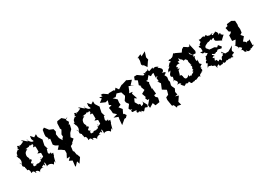

<svg xmlns="http://www.w3.org/2000/svg" viewBox="-4 -1852 4315 3127"><g transform="rotate(-30 2154.0 -289.0)"><path d="M243 -538C260 -551 183 -500 157 -508C144 -514 193 -529 138 -491C134 -472 162 -530 114 -519C127 -491 78 -466 117 -470C114 -436 96 -484 87 -454C49 -436 36 -386 63 -380C19 -406 29 -363 33 -375C36 -340 68 -289 54 -349C52 -267 69 -297 40 -230L11 -272C22 -236 41 -224 36 -216C5 -186 83 -164 53 -151C77 -93 98 -95 61 -142C65 -67 77 -106 90 -92C123 -27 74 -13 125 -33C163 -42 116 -27 175 -8C167 29 207 31 156 -2C191 -32 223 0 237 37C228 40 236 -23 324 -10C281 -27 295 -24 346 -46C344 -13 367 -5 361 -63C398 -65 400 -86 378 -87C370 -49 388 -7 371 10C424 -25 416 18 425 -6C454 7 468 7 487 39C533 -28 517 -12 524 27L553 -79L559 -82L573 -136C523 -136 540 -112 545 -159C481 -131 505 -194 495 -176L515 -244L531 -230L508 -306L524 -384L531 -406L530 -407L482 -483L480 -537L431 -506L382 -561L375 -507L393 -458C345 -446 322 -514 303 -523C340 -539 280 -549 318 -497C264 -522 247 -572 215 -563ZM362 -373 375 -363 376 -271 343 -251 401 -232 400 -161C378 -154 368 -133 343 -171C374 -170 378 -117 339 -149C343 -84 286 -128 308 -116C293 -82 250 -135 228 -89C234 -105 195 -84 189 -106C188 -143 207 -188 205 -128C152 -184 192 -181 209 -201C216 -258 189 -201 176 -236L192 -227C190 -253 170 -310 175 -274C155 -356 217 -376 176 -345C181 -354 203 -387 236 -390C208 -424 187 -410 234 -411C256 -423 272 -403 296 -431C330 -411 346 -422 341 -440C373 -375 345 -423 337 -370Z M820 -167 831 -223 811 -231 770 -301 774 -293 762 -372 783 -411 770 -464 698 -494 697 -514V-500L647 -564L611 -542L599 -462L598 -426L623 -381L613 -360L645 -358L632 -252L657 -223L711 -192L661 -138L711 -111L759 -75L758 -17L769 -40L719 59L778 56L728 107L784 134L772 241H784L839 182L855 235L917 145L896 86L890 84L877 5L863 16L876 -84L932 -112L909 -109L976 -168L943 -211L974 -272L980 -280L1020 -320L1039 -404L1018 -397L1047 -443L1018 -494L1064 -528L1039 -497L970 -557L887 -546L871 -517L866 -413L861 -433L878 -393L839 -325L842 -282L817 -256L800 -207L837 -135Z M1316 -538C1333 -551 1256 -500 1230 -508C1217 -514 1266 -529 1211 -491C1207 -472 1235 -530 1187 -519C1200 -491 1151 -466 1190 -470C1187 -436 1169 -484 1160 -454C1122 -436 1109 -386 1136 -380C1092 -406 1102 -363 1106 -375C1109 -340 1141 -289 1127 -349C1125 -267 1142 -297 1113 -230L1084 -272C1095 -236 1114 -224 1109 -216C1078 -186 1156 -164 1126 -151C1150 -93 1171 -95 1134 -142C1138 -67 1150 -106 1163 -92C1196 -27 1147 -13 1198 -33C1236 -42 1189 -27 1248 -8C1240 29 1280 31 1229 -2C1264 -32 1296 0 1310 37C1301 40 1309 -23 1397 -10C1354 -27 1368 -24 1419 -46C1417 -13 1440 -5 1434 -63C1471 -65 1473 -86 1451 -87C1443 -49 1461 -7 1444 10C1497 -25 1489 18 1498 -6C1527 7 1541 7 1560 39C1606 -28 1590 -12 1597 27L1626 -79L1632 -82L1646 -136C1596 -136 1613 -112 1618 -159C1554 -131 1578 -194 1568 -176L1588 -244L1604 -230L1581 -306L1597 -384L1604 -406L1603 -407L1555 -483L1553 -537L1504 -506L1455 -561L1448 -507L1466 -458C1418 -446 1395 -514 1376 -523C1413 -539 1353 -549 1391 -497C1337 -522 1320 -572 1288 -563ZM1435 -373 1448 -363 1449 -271 1416 -251 1474 -232 1473 -161C1451 -154 1441 -133 1416 -171C1447 -170 1451 -117 1412 -149C1416 -84 1359 -128 1381 -116C1366 -82 1323 -135 1301 -89C1307 -105 1268 -84 1262 -106C1261 -143 1280 -188 1278 -128C1225 -184 1265 -181 1282 -201C1289 -258 1262 -201 1249 -236L1265 -227C1263 -253 1243 -310 1248 -274C1228 -356 1290 -376 1249 -345C1254 -354 1276 -387 1309 -390C1281 -424 1260 -410 1307 -411C1329 -423 1345 -403 1369 -431C1403 -411 1419 -422 1414 -440C1446 -375 1418 -423 1410 -370Z M2175 9C2192 19 2182 32 2203 11C2249 -36 2215 -27 2279 -8L2293 -45L2241 -140C2267 -85 2212 -69 2186 -77C2221 -89 2182 -126 2177 -124C2170 -102 2171 -123 2133 -183L2159 -243L2201 -217L2165 -326L2190 -347L2129 -354L2147 -384L2178 -460L2270 -420L2212 -453L2278 -523L2185 -565H2202L2086 -530L2108 -546L2018 -491L1981 -545L1952 -508L1933 -523L1837 -521L1833 -508L1754 -562L1714 -564L1729 -528L1669 -538L1701 -504L1637 -457L1723 -419L1770 -430L1748 -355L1784 -331L1724 -312L1734 -256L1737 -205L1788 -158L1709 -138L1787 -108L1779 -63L1771 38C1799 15 1826 -9 1854 -32L1883 -34L1916 -68L1887 -110L1872 -107L1910 -185L1863 -243L1914 -262L1912 -294L1910 -302L1917 -362L1855 -418L1907 -410L1949 -455L2025 -431L2050 -353L2036 -329L2004 -284L2008 -251L2041 -206L1994 -143C2000 -115 2034 -93 2024 -115C2032 -99 2060 -100 2017 -97C2007 -37 2042 -75 2098 -53C2055 -20 2113 -3 2098 -7C2134 -33 2148 9 2148 18C2125 0 2181 11 2147 -19Z M2570 -424C2580 -406 2592 -444 2637 -443C2643 -445 2629 -434 2632 -351C2655 -386 2687 -358 2638 -348L2645 -283L2620 -294L2659 -236L2619 -140L2683 -100L2689 -98L2683 -71L2667 -16L2618 5L2612 50L2628 153L2633 172L2660 175L2687 238L2705 217L2770 230L2753 167L2811 82L2751 63L2799 55L2788 1L2813 -52L2788 -104L2783 -127L2798 -184L2789 -216L2797 -275L2772 -325L2786 -327C2825 -354 2828 -360 2752 -376C2792 -376 2816 -425 2768 -456C2790 -463 2751 -466 2794 -432C2744 -496 2714 -473 2766 -497C2764 -472 2699 -546 2677 -499C2660 -535 2704 -530 2640 -512C2689 -541 2661 -525 2592 -502C2569 -558 2560 -544 2590 -540C2529 -505 2523 -536 2521 -502C2491 -523 2518 -522 2493 -520C2494 -444 2512 -475 2504 -490L2470 -491L2382 -553L2383 -550L2334 -549L2313 -493L2357 -466L2330 -390L2361 -356L2343 -354L2372 -277L2306 -240L2332 -169L2314 -150L2335 -107L2367 -113L2299 -32L2305 22L2381 -24L2403 30L2484 17L2501 -59L2469 -92L2466 -124L2505 -130L2493 -246L2483 -218L2491 -330L2501 -349L2473 -380C2504 -428 2461 -402 2495 -387C2527 -433 2559 -454 2543 -461ZM2546 -782V-725L2530 -659L2552 -642L2531 -638L2563 -632L2601 -574L2654 -654L2672 -673L2660 -723L2691 -819L2604 -774L2605 -814L2525 -779Z M3406 -414C3394 -463 3383 -513 3372 -563L3363 -526L3334 -524L3326 -531L3271 -567L3234 -546L3202 -500L3093 -552C3095 -520 3093 -565 3072 -557C3021 -493 3017 -511 2997 -507C3009 -478 2968 -527 2947 -487C3007 -466 2944 -462 2952 -439C2948 -472 2968 -476 2902 -406C2879 -446 2896 -390 2920 -406C2875 -364 2866 -381 2854 -325C2904 -347 2899 -348 2883 -318C2859 -291 2836 -268 2869 -234L2849 -250C2844 -266 2912 -192 2882 -242C2862 -147 2849 -132 2860 -186C2919 -125 2918 -111 2876 -82C2914 -93 2959 -72 2911 -91C2963 -55 2941 -65 2925 -64C2943 -20 2989 -1 2959 -5C2986 -10 3022 -33 2998 -34C3063 -5 3033 -23 3067 -33C3101 46 3099 -7 3160 7C3110 9 3187 13 3165 -31C3160 37 3225 -28 3225 -11C3201 -9 3252 -43 3278 -6C3256 -57 3318 -34 3327 -84C3326 -30 3276 -61 3338 -69C3365 -109 3341 -82 3346 -150C3320 -131 3359 -160 3357 -121C3328 -145 3377 -170 3392 -175C3344 -212 3368 -204 3364 -277L3351 -257C3356 -256 3328 -252 3345 -331C3328 -353 3344 -304 3358 -346C3299 -340 3358 -355 3338 -371C3286 -429 3301 -401 3297 -447L3336 -378L3393 -377L3402 -398ZM3125 -414C3116 -428 3156 -395 3154 -391C3161 -384 3163 -354 3165 -370C3234 -395 3198 -328 3230 -346C3202 -317 3243 -272 3228 -260L3264 -252C3219 -279 3228 -196 3220 -248C3260 -213 3204 -193 3222 -175C3242 -142 3170 -170 3212 -136C3195 -121 3180 -122 3132 -84C3157 -75 3136 -100 3144 -107C3099 -88 3120 -113 3117 -133C3068 -78 3020 -88 3024 -174C3016 -140 3032 -181 3003 -163C3050 -184 2995 -184 2984 -195C3003 -200 3004 -281 3020 -282L3046 -290C2992 -318 2984 -283 3029 -319C3050 -298 2991 -369 2994 -326C3005 -331 3014 -381 3084 -365C3058 -429 3075 -397 3075 -405C3134 -403 3084 -417 3111 -449Z M3701 -223 3733 -251 3796 -235 3817 -258 3774 -311 3743 -285 3705 -310C3685 -310 3618 -316 3615 -318C3599 -345 3611 -321 3578 -364C3574 -403 3607 -411 3649 -431C3602 -430 3662 -412 3659 -458C3631 -438 3651 -415 3717 -452C3717 -408 3717 -454 3772 -449C3740 -374 3825 -381 3787 -384L3872 -341L3875 -354L3932 -407C3966 -400 3905 -418 3888 -464C3907 -419 3925 -501 3865 -447C3888 -482 3851 -522 3834 -532C3870 -515 3835 -528 3783 -493C3765 -509 3755 -505 3798 -525C3745 -528 3757 -501 3696 -528C3692 -560 3646 -552 3688 -555C3648 -546 3651 -521 3637 -555C3579 -548 3592 -531 3545 -542C3553 -518 3550 -502 3555 -493C3547 -499 3487 -446 3533 -452C3519 -440 3457 -471 3508 -407V-348C3433 -347 3456 -365 3494 -313C3494 -313 3540 -332 3536 -288C3543 -309 3538 -289 3597 -259C3580 -289 3570 -289 3528 -256C3501 -242 3495 -255 3500 -261C3517 -200 3463 -227 3495 -191C3467 -188 3431 -135 3500 -135C3499 -154 3464 -134 3443 -64C3472 -111 3483 -75 3526 -73C3504 -61 3551 -55 3567 -46C3574 -8 3584 15 3588 -1C3574 -22 3635 -36 3628 -35C3624 19 3639 -10 3694 -10C3666 -15 3685 16 3703 -29C3712 -7 3728 6 3779 -31C3771 -26 3775 -11 3819 -30C3799 -27 3852 -31 3824 -8C3867 -47 3865 -16 3904 -15C3893 -5 3871 -63 3922 -66C3952 -79 3935 -89 3928 -100C3917 -130 3940 -149 3970 -192L3869 -135L3808 -133L3761 -194V-159C3823 -160 3745 -147 3759 -122C3715 -131 3720 -60 3700 -59C3710 -75 3671 -113 3657 -78C3655 -72 3634 -83 3638 -112C3577 -110 3618 -129 3619 -164C3566 -159 3615 -212 3642 -178C3614 -242 3599 -204 3617 -236C3677 -183 3694 -247 3693 -229Z M4191 5C4246 13 4252 -22 4234 4C4234 -10 4299 -21 4280 -27H4261L4264 -139L4222 -96L4257 -122C4195 -136 4209 -109 4183 -83C4214 -120 4201 -125 4155 -157L4212 -225C4199 -240 4186 -256 4173 -271L4209 -294L4217 -357L4209 -424L4217 -426L4213 -514L4155 -545H4167L4069 -534L4063 -501L4019 -490L4036 -414L4068 -395L4038 -367L4011 -358L4007 -254L4068 -245L4018 -166L4004 -174C4044 -115 4064 -110 4015 -96C4078 -113 4054 -112 4093 -75C4043 -30 4069 -53 4045 -61C4074 -44 4086 -53 4097 -1C4138 30 4116 9 4134 -8C4132 10 4148 41 4207 13Z"/></g></svg>

Font: Asimov Aggro
Style: Medium
Weight: 500
Designer: Google
Version: Version 2.000980; 2014